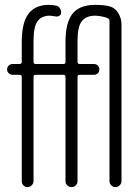

<svg xmlns="http://www.w3.org/2000/svg" viewBox="-20 -760 540 780"><path d="M31.2 -456.1Q22.5 -456.1 15.6 -462.4Q8.8 -468.8 8.8 -478Q8.8 -487.3 15.6 -493.7Q22.5 -500 31.2 -500H59.6Q67.4 -500 68.4 -507.8V-589.8Q68.4 -668 95.7 -704.1Q123 -740.2 178.7 -740.2Q193.4 -740.2 207 -737.3Q216.8 -736.3 222.7 -727.5Q228.5 -718.8 228.5 -709Q228.5 -701.2 221.7 -696.3Q214.8 -691.4 206.1 -693.4Q184.6 -696.3 182.6 -696.3Q149.4 -696.3 132.8 -674.3Q116.2 -652.3 116.2 -592.8V-508.8Q116.2 -500 125 -500H238.3Q246.1 -500 246.1 -508.8V-589.8Q246.1 -668.9 274.9 -704.6Q303.7 -740.2 366.2 -740.2Q399.4 -740.2 419.9 -735.4Q445.3 -730.5 459.5 -708.5Q473.6 -686.5 473.6 -660.2V-24.4Q473.6 -14.6 466.3 -7.3Q459 0 449.2 0Q439.5 0 432.1 -6.8Q424.8 -13.7 424.8 -24.4V-675.8Q424.8 -683.6 417 -686.5Q393.6 -695.3 367.2 -696.3Q330.1 -696.3 312.5 -674.3Q294.9 -652.3 294.9 -592.8V-508.8Q294.9 -500 303.7 -500H362.3Q371.1 -500 377.4 -493.7Q383.8 -487.3 383.8 -478Q383.8 -468.8 377.4 -462.4Q371.1 -456.1 362.3 -456.1H303.7Q294.9 -456.1 294.9 -447.3V-24.4Q294.9 -14.6 288.1 -7.3Q281.2 0 271 0Q260.7 0 253.4 -6.8Q246.1 -13.7 246.1 -24.4V-447.3Q246.1 -456.1 238.3 -456.1H125Q116.2 -456.1 116.2 -447.3V-24.4Q116.2 -14.6 108.9 -7.3Q101.6 0 91.8 0Q82 0 75.2 -6.8Q68.4 -13.7 68.4 -24.4V-448.2Q68.4 -456.1 59.6 -456.1Z"/></svg>

Font: Rounded-X Mgen+ 2m light
Style: Regular
Weight: 200
Designer: [Source Han Sans]
Ryoko NISHIZUKA  (kana & ideographs); Paul D. Hunt (Latin, Greek & Cyrillic); Wenlong ZHANG  (bopomofo
Version: Version 1.059.20150602